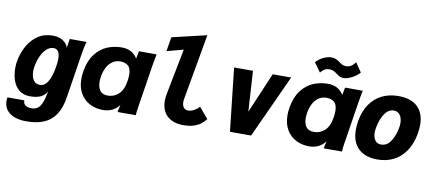

<svg xmlns="http://www.w3.org/2000/svg" viewBox="-83 -1118 3767 1663"><g transform="rotate(10 1800.0 -286.5)"><path d="M8.5 72Q8.5 54 11 41H160.5Q160 43.5 160 47.5Q160 72 180.5 85Q201 98 232.5 98Q265.5 98 287 81.5Q308.5 65 323 29Q337.5 -7 349.5 -69.5Q327 -32.5 291 -17.2Q255 -2 201.5 -2Q141 -2 103.2 -34.2Q65.5 -66.5 49.5 -116Q33.5 -165.5 33.5 -221Q33.5 -255 39 -285Q51.5 -354.5 85 -415.8Q118.5 -477 174 -515.5Q229.5 -554 303.5 -554Q343 -554 373 -542.5Q403 -531 424.5 -505.5Q436 -492 443 -472L455 -551H602Q596 -529 589.8 -499.8Q583.5 -470.5 580 -447.5L517.5 -49Q503 45 464.5 103.8Q426 162.5 362.5 189.8Q299 217 206.5 217Q148 217 103.2 200.5Q58.5 184 33.5 151.2Q8.5 118.5 8.5 72ZM379 -285Q387 -331.5 387 -362.5Q387 -449 331.5 -449Q298.5 -449 270.8 -423.8Q243 -398.5 223.8 -357.2Q204.5 -316 196 -268Q191.5 -244 191.5 -221.5Q191.5 -173 211.2 -143.5Q231 -114 269 -114Q348 -114 379 -285Z M613.5 -230.5Q613.5 -262 619.5 -297Q635 -390 679.5 -448.2Q724 -506.5 784.2 -531.8Q844.5 -557 912.5 -557Q1005.5 -557 1050.5 -483.5L1063.5 -550H1219Q1214.5 -528.5 1209.2 -500.2Q1204 -472 1200 -447L1141.5 -75.5L1140 -65Q1137 -47 1135 -30.8Q1133 -14.5 1133 0H972.5Q974.5 -11 986 -63.5Q933.5 5 843.5 5Q781 5 728.5 -21.5Q676 -48 644.8 -101Q613.5 -154 613.5 -230.5ZM1013 -290.5Q1016 -314 1016 -332Q1016 -391 989.8 -413.2Q963.5 -435.5 922 -435.5Q879 -435.5 848.8 -412.8Q818.5 -390 801.2 -354.5Q784 -319 777.5 -278.5Q773.5 -253.5 773.5 -231.5Q773.5 -184 794.5 -154.5Q815.5 -125 864.5 -125Q918 -125 959.5 -163.2Q1001 -201.5 1013 -290.5Z M1358.5 -167.5Q1358.5 -194 1365 -229L1443.5 -631.5L1298 -592.5L1318.5 -718L1623 -790L1521 -214Q1518 -198.5 1518 -185Q1518 -153 1532.5 -135.8Q1547 -118.5 1571 -118.5Q1597.5 -118.5 1623.5 -133Q1649.5 -147.5 1668.5 -168.5L1749 -74Q1729 -49 1705.8 -30.5Q1682.5 -12 1644.2 0.8Q1606 13.5 1551.5 13.5Q1490.5 13.5 1447 -8.5Q1403.5 -30.5 1381 -71Q1358.5 -111.5 1358.5 -167.5Z M1899.5 -555H2065.5L2087.5 -199L2239 -555H2401.5L2147 0H1961Z M2426.5 -230.5Q2426.5 -262 2432.5 -297Q2448 -390 2492.5 -448.2Q2537 -506.5 2597.2 -531.8Q2657.5 -557 2725.5 -557Q2818.5 -557 2863.5 -483.5L2876.5 -550H3032Q3027.5 -528.5 3022.2 -500.2Q3017 -472 3013 -447L2954.5 -75.5L2953 -65Q2950 -47 2948 -30.8Q2946 -14.5 2946 0H2785.5Q2787.5 -11 2799 -63.5Q2746.5 5 2656.5 5Q2594 5 2541.5 -21.5Q2489 -48 2457.8 -101Q2426.5 -154 2426.5 -230.5ZM2826 -290.5Q2829 -314 2829 -332Q2829 -391 2802.8 -413.2Q2776.5 -435.5 2735 -435.5Q2692 -435.5 2661.8 -412.8Q2631.5 -390 2614.2 -354.5Q2597 -319 2590.5 -278.5Q2586.5 -253.5 2586.5 -231.5Q2586.5 -184 2607.5 -154.5Q2628.5 -125 2677.5 -125Q2731 -125 2772.5 -163.2Q2814 -201.5 2826 -290.5ZM2787.5 -653.5Q2773.5 -664.5 2766 -668.5Q2742 -682.5 2716.5 -682.5Q2691 -682.5 2674 -672.5Q2657 -662.5 2639.5 -640.5L2581 -721.5Q2609.5 -753 2646.5 -770.2Q2683.5 -787.5 2716 -787.5Q2740 -787.5 2757.2 -779.2Q2774.5 -771 2794.5 -756.5Q2803.5 -749.5 2807.5 -747Q2828.5 -734 2853.5 -734Q2897.5 -734 2933 -783L2988.5 -702Q2960 -670.5 2919.8 -650Q2879.5 -629.5 2847.5 -629.5Q2828.5 -629.5 2816 -635.5Q2803.5 -641.5 2787.5 -653.5Z M3031.5 -208Q3031.5 -246 3039 -288.5Q3054.5 -376 3096.8 -436.5Q3139 -497 3202.5 -527.8Q3266 -558.5 3345.5 -558.5Q3456.5 -558.5 3514.8 -502.5Q3573 -446.5 3573 -343.5Q3573 -307 3565.5 -265.5Q3549.5 -176 3507.5 -113Q3465.5 -50 3402 -17.8Q3338.5 14.5 3258.5 14.5Q3150 14.5 3090.8 -43.5Q3031.5 -101.5 3031.5 -208ZM3397 -283Q3402 -306 3402 -328.5Q3402 -373 3382.5 -400.5Q3363 -428 3328.5 -428Q3282 -428 3249.8 -382.8Q3217.5 -337.5 3201.5 -259Q3196.5 -232.5 3196.5 -213.5Q3196.5 -171 3214.8 -144.8Q3233 -118.5 3267.5 -118.5Q3317 -118.5 3349.2 -163Q3381.5 -207.5 3397 -283Z"/></g></svg>

Font: JuliaMono Black
Style: Italic
Weight: 900
Italic angle: -9°
Monospace: yes
Designer: cormullion
Foundry: corm
Version: Version 0.057; ttfautohint (v1.8.4)